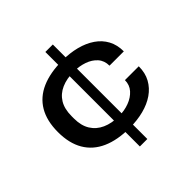

<svg xmlns="http://www.w3.org/2000/svg" viewBox="-196 -891 1109 1109"><g transform="rotate(-45 358.0 -337.0)"><path d="M331 49V-723H392V49ZM367 -68Q266 -68 196.5 -99Q127 -130 91 -191.5Q55 -253 55 -344Q55 -436 91 -497Q127 -558 196.5 -588.5Q266 -619 367 -619Q427 -619 479.5 -605.5Q532 -592 571.5 -565Q611 -538 632.5 -498Q654 -458 654 -405H537Q537 -446 513 -473Q489 -500 450 -513.5Q411 -527 367 -527Q309 -527 266 -508Q223 -489 199.5 -451Q176 -413 176 -354V-334Q176 -276 200 -237.5Q224 -199 267.5 -179.5Q311 -160 370 -160Q414 -160 453 -174.5Q492 -189 516.5 -216.5Q541 -244 541 -283H654Q654 -229 632 -189Q610 -149 571 -122Q532 -95 479.5 -81.5Q427 -68 367 -68Z"/></g></svg>

Font: Archivo Expanded Medium
Style: Regular
Weight: 500
Width: 7
Designer: Hector Gatti
Foundry: Omnibus-Type
Version: Version 2.001